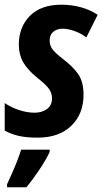

<svg xmlns="http://www.w3.org/2000/svg" viewBox="-21 -575 435 816"><path d="M139 10Q91 10 58.5 2.5Q26 -5 -1 -20V-137Q27 -118 61 -107Q95 -96 126 -96Q157 -96 178.5 -111.5Q200 -127 200 -157Q200 -178 188 -196Q176 -214 138 -244Q96 -278 77.5 -310.5Q59 -343 59 -385Q59 -460 106 -507.5Q153 -555 240 -555Q284 -555 323.5 -544Q363 -533 394 -512L346 -416Q322 -434 294.5 -443.5Q267 -453 245 -453Q221 -453 205.5 -440Q190 -427 190 -403Q190 -383 201 -367Q212 -351 247 -324Q288 -293 311 -260.5Q334 -228 334 -172Q334 -91 282 -40.5Q230 10 139 10ZM9 208Q18 189 29.5 163Q41 137 51.5 110Q62 83 69 61H190V71Q174 105 145.5 147.5Q117 190 91 221H9Z"/></svg>

Font: Noto Sans Condensed
Style: Bold Italic
Weight: 700
Width: 3
Italic angle: -12°
Designer: Monotype Design Team
Foundry: Monotype Imaging Inc.
Version: Version 2.013; ttfautohint (v1.8.4.7-5d5b)